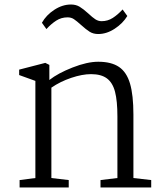

<svg xmlns="http://www.w3.org/2000/svg" viewBox="-20 -832 722 852"><path d="M65 0ZM137 -42V-473L65 -499V-523L181 -553L199 -544V-477Q237 -507 302 -532.5Q367 -558 416 -558Q474 -558 508 -535Q542 -512 557 -461Q572 -410 572 -324V-42L651 -33V0H426V-33L501 -42V-315Q501 -384 490.5 -424.5Q480 -465 454.5 -484Q429 -503 384 -503Q345 -503 296 -486.5Q247 -470 208 -443V-42L285 -33V0H67V-33ZM295 -812Q317 -812 333.5 -802Q350 -792 372 -772Q390 -755 403 -746.5Q416 -738 431 -738Q458 -738 480.5 -752.5Q503 -767 524 -790L545 -761Q525 -728 489 -704.5Q453 -681 416 -681Q394 -681 378 -691Q362 -701 340 -721Q320 -739 308 -747Q296 -755 280 -755Q252 -755 229.5 -740.5Q207 -726 186 -703L166 -731Q185 -765 221 -788.5Q257 -812 295 -812Z"/></svg>

Font: Martel UltraLight
Style: Regular
Weight: 250
Designer: Dan Reynolds
Foundry: Dan Reynolds
Version: Version 1.001; ttfautohint (v1.1) -l 5 -r 5 -G 72 -x 0 -D la